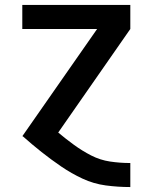

<svg xmlns="http://www.w3.org/2000/svg" viewBox="-20 -550 616 775"><path d="M505 205H506V108H505Q464 108 424 102Q384 96 348 77.5Q312 59 279 35Q246 11 215 -15L506 -433V-530H70V-433H372L70 0H72Q109 33 147.5 63.5Q186 94 227 122Q268 150 313 171Q358 192 407 198.5Q456 205 505 205Z"/></svg>

Font: Iosevka Sparkle Semibold
Style: Regular
Weight: 600
Designer: Belleve Invis
Foundry: Belleve Invis
Version: Version 4.5.0; ttfautohint (v1.8.3)